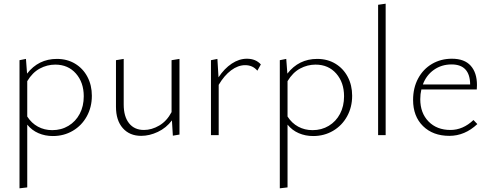

<svg xmlns="http://www.w3.org/2000/svg" viewBox="-20 -734 2661 1043"><path d="M479 -214Q479 -152 451.5 -102Q424 -52 375.5 -23.5Q327 5 267 5Q225 5 189 -10.5Q153 -26 128 -57V284L86 289V-407L121 -414L127 -334Q189 -414 289 -414Q345 -414 388 -388Q431 -362 455 -316.5Q479 -271 479 -214ZM435 -211Q435 -286 392.5 -334.5Q350 -383 280 -383Q236 -383 196 -361.5Q156 -340 128 -293V-101Q151 -65 186 -46Q221 -27 264 -27Q313 -27 352 -50.5Q391 -74 413 -115.5Q435 -157 435 -211Z M955 -414V-3L919 3L914 -80Q883 -39 837.5 -17.5Q792 4 747 4Q684 4 647 -38Q610 -80 610 -154V-407L652 -414V-166Q652 -101 681 -64.5Q710 -28 762 -28Q804 -28 845 -52Q886 -76 912 -125V-407Z M1397 -384 1378 -350Q1353 -380 1312 -380Q1273 -380 1235.5 -352Q1198 -324 1168 -273V0H1126V-407L1161 -414L1167 -314Q1199 -362 1239 -388.5Q1279 -415 1321 -415Q1369 -415 1397 -384Z M1893 -214Q1893 -152 1865.5 -102Q1838 -52 1789.5 -23.5Q1741 5 1681 5Q1639 5 1603 -10.5Q1567 -26 1542 -57V284L1500 289V-407L1535 -414L1541 -334Q1603 -414 1703 -414Q1759 -414 1802 -388Q1845 -362 1869 -316.5Q1893 -271 1893 -214ZM1849 -211Q1849 -286 1806.5 -334.5Q1764 -383 1694 -383Q1650 -383 1610 -361.5Q1570 -340 1542 -293V-101Q1565 -65 1600 -46Q1635 -27 1678 -27Q1727 -27 1766 -50.5Q1805 -74 1827 -115.5Q1849 -157 1849 -211Z M2034 -708 2075 -714V0H2034Z M2573 -60Q2505 4 2421 4Q2332 4 2278 -49Q2224 -102 2224 -191Q2224 -257 2251.5 -308Q2279 -359 2327 -387Q2375 -415 2435 -415Q2503 -415 2537 -377Q2571 -339 2571 -272Q2571 -256 2570 -248H2269Q2263 -223 2263 -195Q2263 -120 2308 -74Q2353 -28 2427 -28Q2495 -28 2552 -82ZM2277 -275H2534Q2533 -384 2433 -384Q2379 -384 2337.5 -355Q2296 -326 2277 -275Z"/></svg>

Font: Ysabeau Light
Style: Regular
Weight: 300
Designer: Christian Thalmann (Catharsis Fonts)
Version: Version 0.003